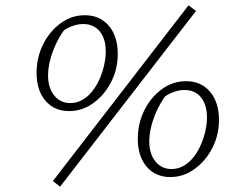

<svg xmlns="http://www.w3.org/2000/svg" viewBox="-20 -658 903 719"><path d="M239 -242Q183 -242 150 -281Q117 -320 117 -385Q117 -443 141.5 -492Q166 -541 207 -571Q248 -601 298 -601Q354 -601 387.5 -561.5Q421 -522 421 -456Q421 -399 396 -350.5Q371 -302 329.5 -272Q288 -242 239 -242ZM243 -272Q267 -272 287.5 -283.5Q308 -295 322 -312Q339 -332 351 -358Q363 -384 369.5 -412Q376 -440 376 -465Q376 -513 353.5 -540.5Q331 -568 292 -568Q273 -568 254 -561.5Q235 -555 219 -544Q202 -520 188.5 -491Q175 -462 167.5 -432Q160 -402 160 -375Q160 -329 183 -300.5Q206 -272 243 -272ZM205 41 178 20 686 -638 714 -617ZM618 5Q562 5 529 -34Q496 -73 496 -138Q496 -196 520.5 -245Q545 -294 586 -324Q627 -354 677 -354Q733 -354 766.5 -314.5Q800 -275 800 -209Q800 -152 775 -103.5Q750 -55 708.5 -25Q667 5 618 5ZM622 -25Q646 -25 666.5 -36.5Q687 -48 701 -65Q718 -85 730 -111Q742 -137 748.5 -165Q755 -193 755 -218Q755 -266 732.5 -293.5Q710 -321 671 -321Q652 -321 633 -314.5Q614 -308 598 -297Q581 -273 567.5 -244Q554 -215 546.5 -185Q539 -155 539 -128Q539 -82 562 -53.5Q585 -25 622 -25Z"/></svg>

Font: Piazzolla Thin Thin
Style: Italic
Weight: 250
Italic angle: -11.3°
Version: Version 2.005